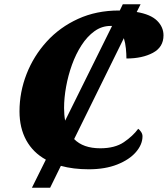

<svg xmlns="http://www.w3.org/2000/svg" viewBox="-20 -780 783 896"><path d="M129 96 194 -35Q134 -68 102.5 -125.5Q71 -183 71 -260Q71 -350 104 -434.5Q137 -519 198 -586Q259 -653 344.5 -692Q430 -731 535 -731H539L553 -760H636L618 -724Q683 -713 713 -683.5Q743 -654 743 -615Q743 -560 693.5 -533.5Q644 -507 570 -507Q570 -528 567.5 -553.5Q565 -579 558 -602L326 -131Q368 -88 448 -88Q516 -88 558 -116.5Q600 -145 625 -179Q631 -175 638 -165Q645 -155 645 -144Q645 -106 614.5 -70.5Q584 -35 527.5 -12.5Q471 10 394 10Q322 10 264 -6L214 96ZM279 -276Q279 -244 284 -217L503 -659Q500 -659 496 -659Q455 -659 421 -634.5Q387 -610 360.5 -569Q334 -528 316 -478Q298 -428 288.5 -375.5Q279 -323 279 -276Z"/></svg>

Font: Noto Serif Black
Style: Italic
Weight: 900
Italic angle: -12°
Designer: Monotype Design Team
Foundry: Monotype Imaging Inc.
Version: Version 2.013